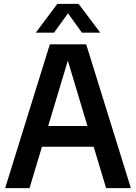

<svg xmlns="http://www.w3.org/2000/svg" viewBox="-20 -968 700 988"><path d="M526 0 462 -213H196L132 0H6.5L236.5 -740H423.5L653.5 0ZM228 -319.5H430L329 -656ZM496 -800H401.5L330 -899.5L258 -800H164L275 -948H384.5Z"/></svg>

Font: Encode Sans Semi Condensed SmBd
Style: Regular
Weight: 600
Width: 4
Designer: Multiple Designers
Foundry: Impallari Type
Version: Version 2.000